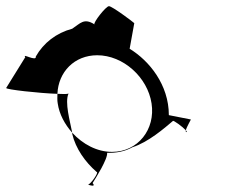

<svg xmlns="http://www.w3.org/2000/svg" viewBox="-47 -685 756 622"><path d="M-27 -400C-29 -395 80 -383 139 -381C142 -452 194 -506 268 -506C352 -506 431 -435 444 -350C457 -266 400 -193 316 -193C267 -193 221 -218 187 -255V-251C198 -204 229 -160 266 -128C275 -128 246 -87 238 -87C243 -85 265 -78 253 -92C262 -106 303 -171 300 -190C329 -189 357 -194 382 -208C433 -224 486 -270 513 -293C514 -297 545 -274 555 -263C558 -275 574 -301 571 -298L500 -312C500 -410 437 -488 373 -527L388 -610C383 -615 316 -665 306 -665C296 -665 254 -611 259 -606C225 -628 213 -609 187 -592C135 -578 94 -546 69 -502C72 -484 23 -514 35 -500ZM140 -350C145 -315 163 -282 187 -255C180 -292 162 -353 175 -382C172 -380 158 -380 139 -381C139 -371 138 -360 140 -350ZM238 -87H237ZM555 -263C554 -260 555 -257 557 -257C559 -257 558 -260 555 -263Z"/></svg>

Font: Ampere
Style: RevIta
Weight: 400
Version: Version 1